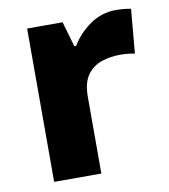

<svg xmlns="http://www.w3.org/2000/svg" viewBox="-68 -618 597 677"><g transform="rotate(-10 230.5 -279.5)"><path d="M391 -559Q404 -559 420 -557.5Q436 -556 445 -554L431 -396Q422 -398 408 -399.5Q394 -401 377 -401Q345 -401 313.5 -391Q282 -381 261.5 -353.5Q241 -326 241 -275V0H72V-549H199L225 -459H232Q256 -500 298 -529.5Q340 -559 391 -559Z"/></g></svg>

Font: Noto Sans Myanmar ExtraBold
Style: Regular
Weight: 800
Designer: Monotype Design Team
Foundry: Monotype Imaging Inc.
Version: Version 2.107; ttfautohint (v1.8.4.7-5d5b)